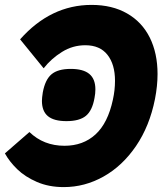

<svg xmlns="http://www.w3.org/2000/svg" viewBox="-22 -760 662 783"><path d="M620.5 -458Q620.5 -410 610 -356Q588 -245.5 532.5 -164.2Q477 -83 400.2 -40Q323.5 3 238 3Q177 3 128.5 -18Q80 -39 48 -70.2Q16 -101.5 -2 -134.5L98 -221.5Q156 -165.5 241 -165.5Q317 -165.5 367.5 -211.8Q418 -258 438.5 -354Q447 -392.5 447 -430.5Q447 -497.5 416.2 -536.5Q385.5 -575.5 326 -575.5Q274.5 -575.5 230.8 -548.2Q187 -521 156 -481.5L60 -599.5Q184.5 -740 351.5 -740Q435.5 -740 496.2 -705.2Q557 -670.5 588.8 -606.8Q620.5 -543 620.5 -458ZM367 -395.5Q367 -378.5 363.5 -361Q354.5 -309 328.2 -287.5Q302 -266 249 -266Q198 -266 173.5 -286.2Q149 -306.5 149 -348.5Q149 -361 152.5 -383Q162 -435 188 -457Q214 -479 266.5 -479Q317.5 -479 342.2 -458.5Q367 -438 367 -395.5Z"/></svg>

Font: JuliaMono Black
Style: Italic
Weight: 900
Italic angle: -9°
Monospace: yes
Designer: cormullion
Foundry: corm
Version: Version 0.057; ttfautohint (v1.8.4)